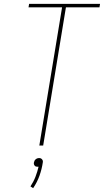

<svg xmlns="http://www.w3.org/2000/svg" viewBox="-20 -755 540 996"><path d="M184 0 302 -717H128L131 -735H499L496 -717H322L204 0ZM152 221 138 212Q154 188 164 162Q174 136 180 110H176Q171 110 167 109Q163 108 160 104.5Q157 101 156 96.5Q155 92 156 88Q157 83 159 79Q161 75 165 71.5Q169 68 173.5 66.5Q178 65 183 65Q188 65 191.5 66.5Q195 68 198 71.5Q201 75 202 79Q203 83 202 88Q197 122 185 156Q173 190 152 221Z"/></svg>

Font: Iosevka SS18 Thin
Style: Italic
Weight: 100
Italic angle: -9°
Monospace: yes
Designer: Belleve Invis
Foundry: Belleve Invis
Version: Version 25.1.1; ttfautohint (v1.8.4)